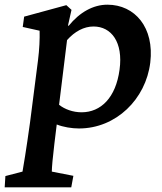

<svg xmlns="http://www.w3.org/2000/svg" viewBox="-45 -540 691 819"><path d="M-25 259H259L268 210L176 192C176 176 180 130 187 73L197 -9C225 2 261 8 292 8C450 8 577 -117 596 -273C614 -422 531 -520 413 -520C353 -520 295 -488 248 -430L245 -431L260 -498L238 -518L58 -469L52 -425L124 -409C125 -374 123 -329 117 -282L83 -17C67 99 54 176 51 192L-22 211ZM207 -93 241 -369C274 -406 313 -427 354 -427C430 -427 481 -360 465 -243C449 -123 385 -61 303 -61C266 -61 231 -74 207 -93Z"/></svg>

Font: TPK Tissa Web SemiBold
Style: Italic
Weight: 600
Italic angle: -7°
Designer: Jacques Le Bailly, Suppakit Chalermlarp | Katatrad Co.,Ltd.
Foundry: Jacques Le Bailly, Cadson Demak Co.,Ltd.
Version: Version 5.000;Glyphs 3.1.2 (3151)